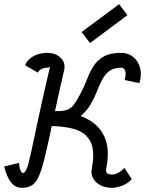

<svg xmlns="http://www.w3.org/2000/svg" viewBox="-71 -885 694 919"><path d="M34 14Q2 14 -18.5 -12.2Q-39 -38.5 -51 -88L20 -105.5Q22.5 -78.5 27.8 -67.8Q33 -57 38 -57Q49 -57 57.5 -78.8Q66 -100.5 78 -156.2Q90 -212 111 -311Q132 -410 168 -564.5Q169.5 -569.5 169 -568.2Q168.5 -567 165.5 -564Q162.5 -561 154 -561Q141 -561 129.5 -555.8Q118 -550.5 109.5 -537.5L49 -573Q59.5 -600 89 -616Q118.5 -632 154 -632Q195 -632 219.5 -608.2Q244 -584.5 236 -549.5Q203.5 -408.5 182.8 -309.8Q162 -211 147.2 -147.8Q132.5 -84.5 118.2 -49Q104 -13.5 84.2 0.2Q64.5 14 34 14ZM463 14Q434 14 410.5 2Q387 -10 375.2 -30.5Q363.5 -51 368 -76.5H437Q434.5 -61 442.8 -55.2Q451 -49.5 465 -49.5Q480 -49.5 496.5 -59Q513 -68.5 524.5 -81.5L559.5 -28Q546.5 -10.5 518 1.8Q489.5 14 463 14ZM368 -76.5Q385 -162.5 361.8 -207.5Q338.5 -252.5 281 -268.2Q223.5 -284 136.5 -282L152 -352.5Q256.5 -354.5 327.2 -324.8Q398 -295 427.5 -233.5Q457 -172 437 -76.5ZM136.5 -283 152 -352.5Q191.5 -352.5 215.5 -353.5Q239.5 -354.5 255.2 -361.5Q271 -368.5 284.8 -387.2Q298.5 -406 317 -442Q333.5 -473.5 346 -506.5Q358.5 -539.5 376 -567.5Q393.5 -595.5 423.2 -613.2Q453 -631 503 -632Q540.5 -633 565.5 -613.2Q590.5 -593.5 599.5 -560.5Q608.5 -527.5 596 -487L525.5 -502Q534 -533 528 -547.5Q522 -562 505.5 -561Q471.5 -560 451.2 -544.2Q431 -528.5 417.8 -503Q404.5 -477.5 392.8 -447.2Q381 -417 364 -387.5Q347 -358 319.8 -333.5Q292.5 -309 248.2 -295Q204 -281 136.5 -283ZM360 -679 319.5 -731.5 499 -865 539 -812.5Z"/></svg>

Font: Victor Mono Thin
Style: Italic
Weight: 100
Italic angle: -12°
Monospace: yes
Designer: Rune Bjørnerås
Version: Version 1.561;gftools[0.9.30]